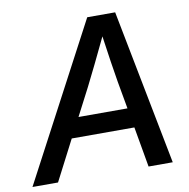

<svg xmlns="http://www.w3.org/2000/svg" viewBox="-116 -807 870 886"><g transform="rotate(-10 319.0 -364.0)"><path d="M-34.7 0 350.1 -727.5H481L622.6 0H509.3L476.1 -189H182.6L85 0ZM230.5 -281.2H460L437 -410.2Q429.7 -455.1 421.6 -506.3Q413.6 -557.6 403.8 -628.4Q370.1 -557.6 345 -506.3Q319.8 -455.1 297.4 -410.2Z"/></g></svg>

Font: Inter Display Medium
Style: Italic
Weight: 500
Italic angle: -9.39999°
Designer: Rasmus Andersson
Foundry: rsms
Version: Version 4.000;git-a52131595